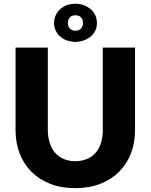

<svg xmlns="http://www.w3.org/2000/svg" viewBox="-20 -978 789 1006"><path d="M435.5 -145Q461.9 -155.8 480.5 -176.8Q499 -197.8 508.8 -228.5Q518.6 -259.3 518.6 -296.9V-728.5H687.5V-296.9Q687.5 -229 666 -173.8Q644.5 -118.7 603.5 -77.6Q563.5 -37.6 504.9 -14.6Q447.8 7.8 374.5 7.8Q300.8 7.8 243.7 -14.6Q185.1 -37.6 145 -77.6Q105 -117.7 83 -173.8Q61.5 -229 61.5 -296.9V-728.5H230.5V-297.4Q230.5 -261.2 240.7 -229Q250.5 -198.2 268.6 -177.7Q287.6 -155.8 314 -145Q342.3 -133.3 374.5 -133.3Q406.7 -133.3 435.5 -145ZM263.2 -856.9Q263.2 -880.4 272.5 -898.9Q281.7 -918.5 296.9 -931.2Q313 -944.8 332 -951.7Q353.5 -958.5 374 -958.5Q396 -958.5 417.5 -951.7Q436 -944.8 454.1 -931.2Q468.8 -918.9 479 -898.9Q487.8 -879.9 487.8 -856.9Q487.8 -835 479 -816.9Q469.2 -797.4 454.1 -785.6Q436 -771.5 417.5 -765.6Q394.5 -758.3 374 -758.3Q355 -758.3 332 -765.6Q313.5 -771.5 296.9 -785.6Q281.2 -797.9 272.5 -816.9Q263.2 -835 263.2 -856.9ZM335.9 -856.9Q335.9 -840.3 346.2 -828.6Q356.4 -816.9 376 -816.9Q393.6 -816.9 404.3 -828.6Q415 -840.3 415 -856.9Q415 -875.5 404.3 -887.2Q394 -897.9 376 -897.9Q355.5 -897.9 346.2 -887.2Q335.9 -875.5 335.9 -856.9Z"/></svg>

Font: Lato-ExtraBold
Style: Regular
Weight: 500
Designer: Lukasz Dziedzic with Adam Twardoch and Botio Nikoltchev
Foundry: tyPoland Lukasz Dziedzic
Version: ""